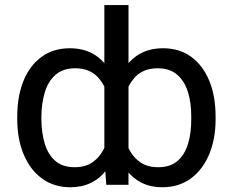

<svg xmlns="http://www.w3.org/2000/svg" viewBox="-20 -748 942 777"><path d="M852.5 -275.4V-265.6Q852.5 -185.5 826.4 -123.3Q800.3 -61 752 -25.6Q703.6 9.8 636.7 9.8Q589.8 9.8 553.7 -8.1Q517.6 -25.9 491.5 -60.1Q465.3 -94.2 449.7 -143.6Q434.1 -192.9 428.7 -255.9V-287.1Q436 -371.1 461.7 -430.4Q487.3 -489.7 531.7 -521.2Q576.2 -552.7 639.6 -552.7Q706.1 -552.7 753.4 -518.3Q800.8 -483.9 826.7 -421.6Q852.5 -359.4 852.5 -275.4ZM753.9 -265.6V-275.4Q754.4 -330.1 741 -374.5Q727.5 -418.9 697.5 -445.3Q667.5 -471.7 618.2 -471.7Q554.7 -471.7 520.8 -429.2Q486.8 -386.7 475.6 -327.1V-215.8Q485.8 -175.3 503.2 -142.3Q520.5 -109.4 549.1 -90.3Q577.6 -71.3 620.1 -71.3Q669.4 -71.3 698.7 -96.9Q728 -122.6 741.2 -166.7Q754.4 -210.9 753.9 -265.6ZM402.3 -102.5V-727.5H500V0H410.2ZM49.8 -265.6V-275.4Q49.8 -359.4 75.4 -421.6Q101.1 -483.9 148.7 -518.3Q196.3 -552.7 262.7 -552.7Q326.7 -552.7 370.8 -521.2Q415 -489.7 440.4 -430.4Q465.8 -371.1 472.7 -287.1V-255.9Q467.8 -192.9 452.1 -143.6Q436.5 -94.2 410.6 -60.1Q384.8 -25.9 348.1 -8.1Q311.5 9.8 264.6 9.8Q198.2 9.8 149.9 -25.6Q101.6 -61 75.7 -123.3Q49.8 -185.5 49.8 -265.6ZM147.5 -275.4V-265.6Q147.9 -210.9 161.1 -166.7Q174.3 -122.6 203.9 -96.9Q233.4 -71.3 282.2 -71.3Q324.7 -71.3 353 -90.3Q381.3 -109.4 398.7 -142.3Q416 -175.3 425.8 -215.8V-327.1Q415.5 -386.7 381.6 -429.2Q347.7 -471.7 284.2 -471.7Q234.9 -471.7 204.8 -445.3Q174.8 -418.9 161.4 -374.5Q147.9 -330.1 147.5 -275.4Z"/></svg>

Font: Inter
Style: Regular
Weight: 400
Designer: Rasmus Andersson
Foundry: rsms
Version: Version 4.000;git-8c9346024